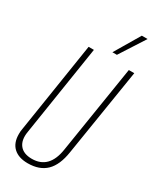

<svg xmlns="http://www.w3.org/2000/svg" viewBox="-227 -962 851 1038"><g transform="rotate(30 198.5 -443.0)"><path d="M141 10Q84 10 52.5 -19Q21 -48 21 -103Q21 -114 21.5 -120Q22 -126 24 -137L112 -700H145L57 -137Q48 -83 72 -52.5Q96 -22 148 -22Q256 -22 276 -153L363 -700H397L310 -156Q297 -71 255.5 -30.5Q214 10 141 10ZM238 -739 331 -896H367L266 -739Z"/></g></svg>

Font: Georama Condensed ExtraLight
Style: Italic
Weight: 200
Width: 3
Italic angle: -9°
Designer: Jean-Baptiste Levee
Foundry: Production Type
Version: Version 1.000